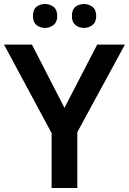

<svg xmlns="http://www.w3.org/2000/svg" viewBox="-20 -1029 642 956"><path d="M301 -492 464 -807H602L365 -371V-93H237V-366L0 -807H139ZM144 -949Q144 -981 161.5 -995Q179 -1009 204 -1009Q228 -1009 246.5 -995Q265 -981 265 -949Q265 -919 246.5 -904.5Q228 -890 204 -890Q179 -890 161.5 -904.5Q144 -919 144 -949ZM338 -949Q338 -981 355.5 -995Q373 -1009 398 -1009Q422 -1009 440.5 -995Q459 -981 459 -949Q459 -919 440.5 -904.5Q422 -890 398 -890Q373 -890 355.5 -904.5Q338 -919 338 -949Z"/></svg>

Font: Noto Sans Telugu UI SemiBold
Style: Regular
Weight: 600
Designer: Jelle Bosma - Monotype Design Team
Foundry: Monotype Imaging Inc.
Version: Version 2.005; ttfautohint (v1.8.4.7-5d5b)